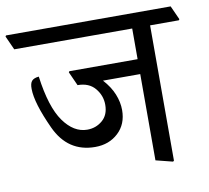

<svg xmlns="http://www.w3.org/2000/svg" viewBox="-99 -732 898 825"><g transform="rotate(-10 350.5 -319.5)"><path d="M595.7 -584.5V5.9L591.3 9.3L517.6 -9.3V-385.7H355Q385.3 -352.5 399.7 -317.1Q414.1 -281.7 414.1 -247.1Q414.1 -185.5 374 -148.2Q334 -110.8 273.4 -110.8Q153.8 -110.8 100.6 -226.6Q47.4 -342.3 46.9 -403.3Q46.4 -428.2 55.7 -438.5Q64.9 -448.7 86.4 -450.7Q104.5 -314.9 149.2 -252.4Q193.8 -189.9 252.4 -189.9Q290.5 -189.9 318.6 -213.9Q346.7 -237.8 346.7 -282.2Q346.7 -322.3 320.3 -354Q293.9 -385.7 244.1 -385.7L216.8 -446.3L219.7 -450.7H517.6V-584.5H2.9L-24.4 -645L-21.5 -649.4H696.8L724.1 -588.9L721.2 -584.5Z"/></g></svg>

Font: Sitara
Style: Regular
Weight: 400
Designer: Neelakash Kshetrimayum
Foundry: Neelakash Kshetrimayum
Version: Version 1.000;PS Version 1.000;PS 1.0;hotconv 1.;hotconv 1.0